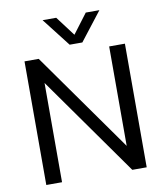

<svg xmlns="http://www.w3.org/2000/svg" viewBox="-91 -910 844 985"><g transform="rotate(-10 331.5 -418.0)"><path d="M313 -688 198 -836H269L346 -734L423 -836H494L379 -688ZM70 0V-644H144L511 -126V-644H593V0H518L152 -517V0Z"/></g></svg>

Font: Kanit Light
Style: Regular
Weight: 300
Designer: Katatrad Team
Foundry: CadsonDemak
Version: Version 2.000; ttfautohint (v1.8.3)